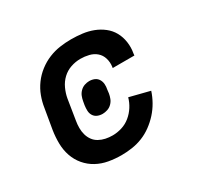

<svg xmlns="http://www.w3.org/2000/svg" viewBox="-121 -669 842 819"><g transform="rotate(-30 300.0 -260.0)"><path d="M259 8Q227 8 196 2.5Q165 -3 138.5 -17.5Q112 -32 92.5 -55Q73 -78 63 -107Q53 -136 52.5 -168Q52 -200 57 -232L74 -332Q78 -359 88 -386Q98 -413 115.5 -437Q133 -461 157 -479.5Q181 -498 208 -509Q235 -520 263 -524Q291 -528 318 -528Q346 -528 373.5 -524.5Q401 -521 425.5 -511.5Q450 -502 470.5 -486Q491 -470 503.5 -447.5Q516 -425 520 -397.5Q524 -370 519 -343L518 -333H411L412 -338Q415 -360 409 -380Q403 -400 388 -413Q373 -426 352.5 -431Q332 -436 311 -436Q287 -436 263.5 -428Q240 -420 222 -403Q204 -386 193.5 -363Q183 -340 179 -317L163 -217Q160 -200 160 -182.5Q160 -165 164.5 -149Q169 -133 178.5 -120Q188 -107 202.5 -99Q217 -91 233.5 -87.5Q250 -84 268 -84Q290 -84 313 -91Q336 -98 355 -113.5Q374 -129 387 -149.5Q400 -170 406 -192L505 -167Q497 -142 483.5 -118Q470 -94 451.5 -73.5Q433 -53 410.5 -36.5Q388 -20 363 -10Q338 0 311.5 4Q285 8 259 8ZM277 -185Q263 -185 251.5 -190Q240 -195 233.5 -205.5Q227 -216 226.5 -229Q226 -242 228 -256L231 -273Q233 -285 237.5 -296.5Q242 -308 251.5 -317.5Q261 -327 273 -331Q285 -335 296 -335Q310 -335 321.5 -330Q333 -325 339.5 -314.5Q346 -304 347 -291Q348 -278 345 -264L343 -247Q341 -235 336.5 -223.5Q332 -212 322.5 -202.5Q313 -193 300.5 -189Q288 -185 277 -185Z"/></g></svg>

Font: Iosevka Aile Semibold
Style: Italic
Weight: 600
Italic angle: -9°
Designer: Belleve Invis
Foundry: Belleve Invis
Version: Version 31.1.0; ttfautohint (v1.8.4)